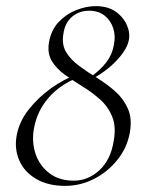

<svg xmlns="http://www.w3.org/2000/svg" viewBox="-20 -594 480 627"><path d="M193 13Q136 13 97.5 -10Q59 -33 43 -70Q27 -107 34 -149Q42 -196 73.5 -236Q105 -276 147 -306Q189 -336 228 -349L233 -340Q175 -317 138 -274Q101 -231 91 -175Q83 -131 96 -92Q109 -53 141 -28.5Q173 -4 221 -4Q267 -4 304 -37.5Q341 -71 351 -132Q360 -180 346.5 -213Q333 -246 306.5 -269.5Q280 -293 249 -312Q218 -331 191 -350.5Q164 -370 149 -395Q134 -420 140 -456Q147 -496 171.5 -522Q196 -548 229 -561Q262 -574 292 -574Q333 -574 358.5 -555.5Q384 -537 395 -510.5Q406 -484 400 -460Q393 -430 359 -394.5Q325 -359 275 -333L271 -339Q308 -365 327.5 -391Q347 -417 352 -448Q358 -477 349.5 -502.5Q341 -528 321 -543.5Q301 -559 271 -559Q239 -559 215.5 -539.5Q192 -520 187 -483Q181 -448 196.5 -423Q212 -398 239.5 -378Q267 -358 298.5 -338.5Q330 -319 356.5 -295.5Q383 -272 397.5 -239.5Q412 -207 404 -161Q395 -111 363 -71.5Q331 -32 286.5 -9.5Q242 13 193 13Z"/></svg>

Font: Cormorant Light
Style: Italic
Weight: 300
Italic angle: -10°
Designer: Christian Thalmann (Catharsis Fonts)
Foundry: Catharsis Fonts
Version: Version 4.000